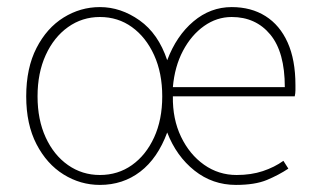

<svg xmlns="http://www.w3.org/2000/svg" viewBox="-20 -510 892 542"><path d="M262 12Q207 12 159.5 -17.5Q112 -47 83 -103Q54 -159 54 -238Q54 -318 83 -374.5Q112 -431 159.5 -460.5Q207 -490 262 -490Q321 -490 374 -452.5Q427 -415 452 -340Q478 -409 526 -449.5Q574 -490 634 -490Q689 -490 729.5 -464.5Q770 -439 792 -390Q814 -341 814 -270Q814 -263 814 -255Q814 -247 812 -238H468Q467 -174 491 -124Q515 -74 556 -45Q597 -16 648 -16Q689 -16 722 -27Q755 -38 780 -56L794 -34Q767 -16 733.5 -2Q700 12 646 12Q580 12 529 -28.5Q478 -69 452 -136Q425 -63 376 -25.5Q327 12 262 12ZM262 -16Q313 -16 352.5 -44Q392 -72 415 -122Q438 -172 438 -238Q438 -304 415 -354.5Q392 -405 352.5 -433.5Q313 -462 262 -462Q212 -462 172 -433.5Q132 -405 109 -354.5Q86 -304 86 -238Q86 -172 109 -122Q132 -72 172 -44Q212 -16 262 -16ZM468 -264H784Q784 -363 743 -412.5Q702 -462 634 -462Q592 -462 556 -436.5Q520 -411 496.5 -366.5Q473 -322 468 -264Z"/></svg>

Font: Source Sans 3 Variable
Style: Regular
Weight: 200
Designer: Paul D. Hunt
Foundry: Adobe Systems Incorporated
Version: Version 3.026